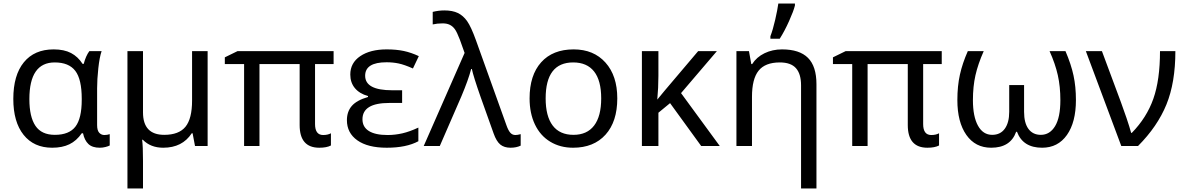

<svg xmlns="http://www.w3.org/2000/svg" viewBox="-20 -825 6703 1085"><path d="M290 -63Q370.6 -63 406.2 -109.4Q441.9 -155.8 441.9 -261.2V-267.1Q441.9 -377 405.5 -424.6Q369.1 -472.2 289.1 -472.2Q146 -472.2 146 -265.1Q146 -164.6 180.4 -113.8Q214.8 -63 290 -63ZM274.9 9.8Q171.4 9.8 113.3 -63Q55.2 -135.7 55.2 -266.1Q55.2 -399.9 114.7 -472.9Q174.3 -545.9 283.2 -545.9Q342.3 -545.9 381.3 -525.4Q420.4 -504.9 446.8 -463.9H453.1Q464.8 -508.8 484.9 -536.1H554.2Q542.5 -502.4 535.6 -439.2Q528.8 -376 528.8 -326.2V-118.2Q528.8 -87.4 540.8 -74.7Q552.7 -62 569.8 -62Q585.4 -62 600.1 -66.9V-2.9Q592.3 1.5 576.4 5.6Q560.5 9.8 543.9 9.8Q501.5 9.8 479.5 -11.2Q457.5 -32.2 449.2 -71.8H441.9Q412.6 -29.3 372.3 -9.8Q332 9.8 274.9 9.8Z M788.1 -189.9Q788.1 -63 908.2 -63Q990.7 -63 1028.1 -108.6Q1065.4 -154.3 1065.4 -256.8V-536.1H1153.3V0H1082L1068.4 -71.8H1063.5Q1010.3 9.8 902.3 9.8Q831.1 9.8 787.1 -35.2H783.2Q788.1 1 788.1 84V240.2H700.2V-536.1H788.1Z M1806.2 -62Q1832 -62 1850.1 -71.8V-2.9Q1826.2 9.8 1784.2 9.8Q1673.3 9.8 1673.3 -118.2V-462.9H1446.3V0H1359.4V-462.9H1250.5V-501L1322.3 -536.1H1865.2V-462.9H1760.3V-124Q1760.3 -62 1806.2 -62Z M2252.4 -314.9V-243.2H2179.7Q2028.3 -243.2 2028.3 -150.9Q2028.3 -107.4 2064.5 -84.7Q2100.6 -62 2170.4 -62Q2211.9 -62 2253.7 -71.5Q2295.4 -81.1 2344.2 -104V-26.9Q2276.4 9.8 2165.5 9.8Q2058.1 9.8 1999.3 -32Q1940.4 -73.7 1940.4 -146Q1940.4 -194.3 1968 -226.3Q1995.6 -258.3 2059.6 -276.9V-282.2Q2011.2 -295.9 1985.4 -327.1Q1959.5 -358.4 1959.5 -403.8Q1959.5 -469.7 2015.9 -507.8Q2072.3 -545.9 2165.5 -545.9Q2219.7 -545.9 2262 -536.9Q2304.2 -527.8 2346.7 -507.8L2313.5 -438Q2265.1 -459.5 2232.9 -466.3Q2200.7 -473.1 2164.6 -473.1Q2043.5 -473.1 2043.5 -397Q2043.5 -314.9 2196.3 -314.9Z M2374.5 0 2605.5 -525.9 2578.6 -601.1Q2562 -644.5 2550 -660.6Q2538.1 -676.8 2521.7 -684.8Q2505.4 -692.9 2481.4 -692.9Q2451.2 -692.9 2425.3 -687V-757.8Q2458.5 -766.1 2491.2 -766.1Q2537.1 -766.1 2567.4 -751.5Q2597.7 -736.8 2619.9 -705.3Q2642.1 -673.8 2669.4 -598.1L2842.3 -116.2Q2852.1 -88.4 2863.5 -75.2Q2875 -62 2892.6 -62Q2904.3 -62 2922.4 -66.9V-2Q2897.9 9.8 2865.2 9.8Q2829.1 9.8 2807.1 -8.3Q2785.2 -26.4 2769.5 -70.8L2696.3 -275.9Q2654.8 -394.5 2646.5 -435.1H2642.6Q2626.5 -373.5 2587.4 -280.8L2465.3 0Z M3468.3 -269Q3468.3 -137.7 3401.9 -64Q3335.4 9.8 3218.3 9.8Q3145.5 9.8 3089.4 -24.2Q3033.2 -58.1 3002.9 -121.6Q2972.7 -185.1 2972.7 -269Q2972.7 -399.9 3038.1 -472.9Q3103.5 -545.9 3221.7 -545.9Q3335 -545.9 3401.6 -471.4Q3468.3 -397 3468.3 -269ZM3063.5 -269Q3063.5 -168 3103.3 -115.5Q3143.1 -63 3220.7 -63Q3297.4 -63 3337.4 -115.5Q3377.4 -168 3377.4 -269Q3377.4 -370.1 3337.2 -421.1Q3296.9 -472.2 3219.2 -472.2Q3063.5 -472.2 3063.5 -269Z M3925.3 -536.1H4031.2L3828.6 -298.8L4047.4 0H3942.4L3766.6 -242.2L3700.7 -188V0H3607.4V-536.1H3700.7V-397Q3700.7 -329.1 3694.3 -262.2L3735.4 -312Z M4506.8 240.2V-342.8Q4506.8 -407.2 4478 -439.7Q4449.2 -472.2 4386.7 -472.2Q4304.2 -472.2 4266.8 -425.5Q4229.5 -378.9 4229.5 -277.8V0H4141.6V-536.1H4212.4L4225.6 -462.9H4230.5Q4255.4 -502.4 4300.3 -524.2Q4345.2 -545.9 4399.4 -545.9Q4498 -545.9 4545.9 -498Q4593.8 -450.2 4593.8 -349.1V240.2ZM4333.5 -620.1Q4347.7 -656.7 4360.6 -713.1Q4373.5 -769.5 4378.4 -805.2H4472.2V-793.9Q4464.8 -763.2 4439.2 -706.1Q4413.6 -648.9 4386.2 -606H4333.5Z M5242.7 -62Q5268.6 -62 5286.6 -71.8V-2.9Q5262.7 9.8 5220.7 9.8Q5109.9 9.8 5109.9 -118.2V-462.9H4882.8V0H4795.9V-462.9H4687V-501L4758.8 -536.1H5301.8V-462.9H5196.8V-124Q5196.8 -62 5242.7 -62Z M5581.1 9.8Q5491.7 9.8 5440.9 -62.5Q5390.1 -134.8 5390.1 -259.8Q5390.1 -338.4 5404.5 -403.1Q5418.9 -467.8 5449.2 -536.1H5539.1Q5506.8 -463.4 5492.4 -399.9Q5478 -336.4 5478 -258.8Q5478 -166.5 5506.6 -114.7Q5535.2 -63 5586.9 -63Q5633.3 -63 5658.2 -97.7Q5683.1 -132.3 5683.1 -192.9V-344.2H5767.1V-192.9Q5767.1 -130.4 5791.7 -96.7Q5816.4 -63 5861.8 -63Q5912.6 -63 5942.4 -112.3Q5972.2 -161.6 5972.2 -258.8Q5972.2 -335.4 5957.8 -399.9Q5943.4 -464.4 5911.1 -536.1H6001Q6033.2 -460.9 6046.6 -397.9Q6060.1 -335 6060.1 -259.8Q6060.1 -134.3 6009.3 -62.3Q5958.5 9.8 5869.1 9.8Q5760.7 9.8 5727.1 -80.1H5722.2Q5690.4 9.8 5581.1 9.8Z M6116.2 -536.1H6207L6314.5 -247.1Q6320.8 -229 6329.3 -205.3Q6337.9 -181.6 6346.2 -157.5Q6354.5 -133.3 6361.3 -111.1Q6368.2 -88.9 6372.1 -74.2H6376Q6460 -160.2 6497.6 -266.8Q6535.2 -373.5 6535.2 -536.1H6622.1Q6622.1 -358.4 6571.5 -234.4Q6521 -110.4 6411.1 0H6316.4Z"/></svg>

Font: NotoPenekeko
Style: Regular
Weight: 400
Designer: Monotype Design team
Foundry: Monotype Imaging Inc.
Version: Version 1.04